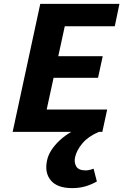

<svg xmlns="http://www.w3.org/2000/svg" viewBox="-20 -678 634 987"><path d="M506 0H45L187 -658H594L570 -543H313L220 -115H531ZM151 -278 176 -389H508L484 -278ZM351 289Q274 289 241 249Q208 209 222 146Q233 94 287.5 43Q342 -8 450 -49L488 0Q434 23 404 58.5Q374 94 366 130Q360 157 372 177.5Q384 198 421 198Q430 198 440.5 195.5Q451 193 461 189L478 255Q447 272 417 280.5Q387 289 351 289Z"/></svg>

Font: Ysabeau Office ExtraBold
Style: Italic
Weight: 800
Italic angle: -12°
Designer: Christian Thalmann (Catharsis Fonts)
Version: Version 2.001;gftools[0.9.30]; featfreeze: tnum,lnum,ss02